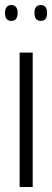

<svg xmlns="http://www.w3.org/2000/svg" viewBox="-39 -743 207 763"><path d="M39 0V-534H91V0ZM123 -660Q98 -660 98 -691Q98 -723 123 -723Q148 -723 148 -691Q148 -660 123 -660ZM6 -660Q-19 -660 -19 -691Q-19 -723 6 -723Q31 -723 31 -691Q31 -660 6 -660Z"/></svg>

Font: Georama ExtraCondensed Light
Style: Regular
Weight: 300
Width: 2
Designer: Jean-Baptiste Levee
Foundry: Production Type
Version: Version 1.000